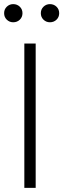

<svg xmlns="http://www.w3.org/2000/svg" viewBox="-29 -911 307 931"><path d="M89 0V-700H144V0ZM213 -803Q195 -803 182 -815.5Q169 -828 169 -847Q169 -866 182 -878.5Q195 -891 213 -891Q232 -891 245 -878.5Q258 -866 258 -847Q258 -828 245 -815.5Q232 -803 213 -803ZM35 -803Q17 -803 4 -815.5Q-9 -828 -9 -847Q-9 -866 4 -878.5Q17 -891 35 -891Q54 -891 67 -878.5Q80 -866 80 -847Q80 -828 67 -815.5Q54 -803 35 -803Z"/></svg>

Font: Fustat Light
Style: Regular
Weight: 300
Designer: Mohamed Gaber, Khaled Hosny, Laura Garcia Mut
Foundry: Kief Type Foundry, Alif Type Foundry, Hard Type Foundry
Version: Version 1.007